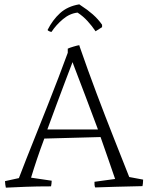

<svg xmlns="http://www.w3.org/2000/svg" viewBox="-20 -857 682 884"><path d="M7 7Q6 3 4.5 -6.5Q3 -16 3 -23L67 -37Q80 -72 101.5 -126Q123 -180 148.5 -244Q174 -308 200.5 -374.5Q227 -441 250.5 -503Q274 -565 292 -614V-633Q300 -637 318.5 -642.5Q337 -648 345 -649L347 -642Q384 -535 424.5 -427.5Q465 -320 504 -221.5Q543 -123 575 -42L639 -30Q639 -22 638 -13Q637 -4 636 0Q569 1 510.5 3Q452 5 418 6Q414 -5 415 -20L510 -33Q496 -74 479 -123Q462 -172 443 -226L184 -219Q166 -171 150.5 -125Q135 -79 123 -39L218 -25Q218 -19 217 -11.5Q216 -4 215 1Q149 1 98 3Q47 5 7 7ZM198 -261H431Q403 -336 374.5 -411.5Q346 -487 319 -557L314 -571Q301 -537 282 -487Q263 -437 241.5 -379Q220 -321 198 -261ZM345 -837 352 -832Q382 -813 407 -791Q432 -769 450 -743V-732L420 -713Q404 -737 383 -760Q362 -783 337 -799Q301 -795 269.5 -768.5Q238 -742 217 -710Q214 -710 207 -713Q200 -716 199 -719Q222 -765 256.5 -796.5Q291 -828 345 -837Z"/></svg>

Font: Labrada Light
Style: Regular
Weight: 300
Designer: Mercedes Jáuregui
Foundry: Omnibus-Type Team
Version: Version 1.000; ttfautohint (v1.8.4.7-5d5b)